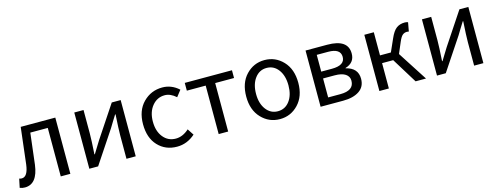

<svg xmlns="http://www.w3.org/2000/svg" viewBox="-21 -1045 4142 1603"><g transform="rotate(-15 2050.5 -243.0)"><path d="M54 12Q32 12 10 4L26 -72Q38 -68 48 -68Q100 -68 113 -171Q126 -276 150 -486H449V0H366V-419H215Q203 -308 183 -150Q162 12 54 12Z M613 0V-486H693V-284Q693 -229 685 -105H689Q695 -116 719 -154Q743 -192 753 -209L937 -486H1014V0H934V-202Q934 -256 942 -382H938Q930 -369 906.5 -331.5Q883 -294 874 -278L689 0Z M1370 12Q1270 12 1206 -56Q1142 -124 1142 -242Q1142 -360 1210 -429Q1278 -498 1376 -498Q1455 -498 1518 -441L1476 -387Q1428 -430 1379 -430Q1313 -430 1270 -377.5Q1227 -325 1227 -242Q1227 -159 1268.5 -107.5Q1310 -56 1377 -56Q1437 -56 1491 -105L1527 -50Q1457 12 1370 12Z M1731 0V-419H1568V-486H1976V-419H1813V0Z M2034 -242Q2034 -360 2099.5 -429Q2165 -498 2259 -498Q2353 -498 2418.5 -429Q2484 -360 2484 -242Q2484 -126 2418.5 -57Q2353 12 2259 12Q2165 12 2099.5 -57Q2034 -126 2034 -242ZM2259 -56Q2322 -56 2360.5 -107.5Q2399 -159 2399 -242Q2399 -326 2360.5 -378Q2322 -430 2259 -430Q2197 -430 2158 -378Q2119 -326 2119 -242Q2119 -159 2158 -107.5Q2197 -56 2259 -56Z M2612 0V-486H2799Q2978 -486 2978 -363Q2978 -283 2897 -259V-256Q2999 -232 2999 -139Q2999 -70 2947 -35Q2895 0 2807 0ZM2693 -282H2785Q2898 -282 2898 -355Q2898 -427 2791 -427H2693ZM2693 -59H2798Q2917 -59 2917 -144Q2917 -181 2885.5 -202Q2854 -223 2793 -223H2693Z M3120 0V-486H3202V-286H3296L3344 -394Q3370 -454 3399.5 -476Q3429 -498 3472 -498Q3488 -498 3500 -493L3486 -416Q3480 -418 3470 -418Q3448 -418 3432 -405Q3416 -392 3399 -352L3358 -256L3523 0H3433L3298 -219H3202V0Z M3618 0V-486H3698V-284Q3698 -229 3690 -105H3694Q3700 -116 3724 -154Q3748 -192 3758 -209L3942 -486H4019V0H3939V-202Q3939 -256 3947 -382H3943Q3935 -369 3911.5 -331.5Q3888 -294 3879 -278L3694 0Z"/></g></svg>

Font: Toshiba Sans
Style: Regular
Weight: 400
Designer: Paul D. Hunt
Foundry: Toshiba Corporation
Version: Version 2.020;PS 2.0;hotconv 1.0.86;makeotf.lib2.5.63406